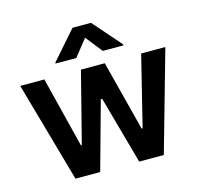

<svg xmlns="http://www.w3.org/2000/svg" viewBox="-110 -889 1057 1008"><g transform="rotate(-15 418.5 -384.5)"><path d="M658.7 0H524.9L422.6 -368.6H415.1L312.9 0H178.6L24.5 -545.5H155.5L251.4 -161.9H256.4L354.4 -545.5H484L582 -164.1H587.4L681.8 -545.5H813.2ZM603.3 -610.8H490.8L418.7 -701.7L346.6 -610.8H234V-615.8L368.6 -769.2H469.1L603.3 -615.8Z"/></g></svg>

Font: Linik Sans SemiBold
Style: Regular
Weight: 600
Designer: Fonts by Rasmus Andersson / Changes by Cristiano Sobral with parts from Marc Monis
Foundry: rsms
Version: Version 3.020; ttfautohint (v1.6)